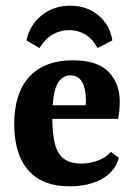

<svg xmlns="http://www.w3.org/2000/svg" viewBox="-20 -645 471 675"><path d="M30 -208Q30 -318 83.5 -375.5Q137 -433 236 -433Q323 -433 362 -392Q401 -351 401 -288Q401 -273 399.5 -257Q398 -241 395 -227H120V-275H281Q282 -280 282 -284Q282 -288 282 -294Q282 -332 269 -356Q256 -380 227 -380Q198 -380 181 -348.5Q164 -317 164 -231Q164 -175 173 -139.5Q182 -104 204.5 -87Q227 -70 265 -70Q295 -70 323 -80Q351 -90 370 -111L398 -90Q384 -41 337.5 -15.5Q291 10 225 10Q158 10 115 -16.5Q72 -43 51 -92Q30 -141 30 -208ZM227 -625Q286 -625 326.5 -590.5Q367 -556 375 -503L323 -476Q305 -509 279.5 -524Q254 -539 223 -539Q192 -539 165.5 -524Q139 -509 119 -476L73 -503Q85 -558 127 -591.5Q169 -625 227 -625Z"/></svg>

Font: Yrsa
Style: Bold
Weight: 700
Version: Version 2.004